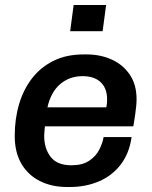

<svg xmlns="http://www.w3.org/2000/svg" viewBox="-20 -739 609 769"><path d="M249 10Q187 10 139.5 -14Q92 -38 65.5 -83.5Q39 -129 39 -195Q39 -263 56.5 -322Q74 -381 108.5 -425.5Q143 -470 194.5 -495.5Q246 -521 315 -521H327Q383 -521 428.5 -500Q474 -479 500.5 -439Q527 -399 527 -342Q527 -330 525.5 -313.5Q524 -297 521 -277Q518 -257 514 -233H160Q159 -224 158 -213Q157 -202 157 -195Q157 -144 183 -110.5Q209 -77 266 -77Q310 -77 337 -95Q364 -113 377.5 -139.5Q391 -166 395 -190H507Q498 -125 463.5 -80Q429 -35 376 -12.5Q323 10 259 10ZM170 -309H406Q408 -320 408.5 -327Q409 -334 409 -341Q409 -385 383.5 -409.5Q358 -434 311 -434Q259 -434 221.5 -402.5Q184 -371 170 -309ZM261 -614 275 -719H405L391 -614Z"/></svg>

Font: Chivo Medium Medium
Style: Italic
Weight: 500
Italic angle: -8.05°
Version: Version 2.002